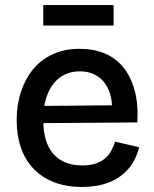

<svg xmlns="http://www.w3.org/2000/svg" viewBox="-20 -726 610 759"><path d="M304 13Q242 13 194 -5.5Q146 -24 113 -58.5Q80 -93 63 -141.5Q46 -190 46 -251Q46 -312 63 -363.5Q80 -415 111.5 -453Q143 -491 189.5 -512Q236 -533 295 -533Q350 -533 393.5 -515Q437 -497 467 -460.5Q497 -424 512 -369.5Q527 -315 523 -242L116 -239V-307L459 -310L421 -268Q427 -328 411 -367Q395 -406 365 -425Q335 -444 296 -444Q252 -444 219.5 -421.5Q187 -399 169 -356Q151 -313 151 -253Q151 -163 191 -117.5Q231 -72 305 -72Q336 -72 358 -79.5Q380 -87 395 -99.5Q410 -112 419.5 -129.5Q429 -147 435 -166L530 -144Q521 -107 502.5 -78.5Q484 -50 456 -29.5Q428 -9 390.5 2Q353 13 304 13ZM151 -625V-706H429V-625Z"/></svg>

Font: Bricolage Grotesque 96pt ExtraBold Medium
Style: Regular
Weight: 500
Version: Version 1.001;gftools[0.9.33.dev8+g029e19f]